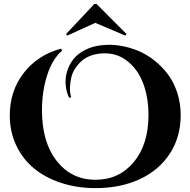

<svg xmlns="http://www.w3.org/2000/svg" viewBox="-20 -944 970 978"><path d="M460.4 -923.8 316.4 -770.5 322.8 -762.7 465.3 -827.6 618.2 -762.7 624.5 -770.5 471.7 -923.8ZM342.8 -447.3 331.5 -446.8Q317.4 -477.5 314.5 -511.7Q311.5 -545.9 321.5 -579.6Q331.5 -613.3 353 -641.4Q374.5 -669.4 412.6 -689.2Q450.7 -709 500 -713.9Q544.9 -718.8 592 -711.2Q639.2 -703.6 683.8 -685.1Q728.5 -666.5 767.8 -635Q807.1 -603.5 836.7 -563.5Q866.2 -523.4 883.3 -470.2Q900.4 -417 900.4 -357.4Q900.4 -247.1 845.7 -162.4Q791 -77.6 692.6 -31.7Q594.2 14.2 466.8 14.2Q371.6 14.2 290.3 -12.7Q209 -39.6 151.6 -87.6Q94.2 -135.7 62 -204.8Q29.8 -273.9 29.8 -356Q29.8 -480.5 100.6 -572Q171.4 -663.6 291 -696.3L296.9 -686.5Q246.6 -643.6 220.2 -560.8Q193.8 -478 193.8 -382.3Q193.8 -219.7 269 -124Q344.2 -28.3 466.3 -28.3Q586.4 -28.3 661.4 -118.4Q736.3 -208.5 736.3 -357.9Q736.3 -447.8 709 -520Q681.6 -592.3 626.7 -634.5Q571.8 -676.8 498.5 -671.9Q466.8 -669.9 440.2 -659.7Q413.6 -649.4 395 -632.8Q376.5 -616.2 362.5 -594.7Q348.6 -573.2 343 -548.8Q337.4 -524.4 336.4 -498.5Q335.4 -472.7 342.8 -447.3Z"/></svg>

Font: Cinzel Decorative Bold
Style: Regular
Weight: 700
Designer: Natanael Gama
Version: Version 1.001;PS 001.001;hotconv 1.0.56;makeotf.lib2.0.21325